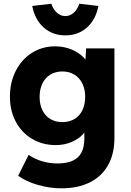

<svg xmlns="http://www.w3.org/2000/svg" viewBox="-20 -794 710 1044"><path d="M79 161.6 135.6 48Q168 70.4 208.3 82.6Q248.6 94.8 292.6 94.8Q342.4 94.8 374.8 80.1Q407.2 65.4 422.9 35.5Q438.6 5.6 438.6 -41V-129.4L464 -124.2Q457.6 -91.8 431.7 -64.3Q405.8 -36.8 366.7 -20.9Q327.6 -5 283.8 -5Q212.2 -5 155.3 -38.4Q98.4 -71.8 66.2 -131.6Q34 -191.4 34 -268.4Q34 -346.6 66 -409.1Q98 -471.6 153.8 -506.8Q209.6 -542 279.6 -542Q327.8 -542 369 -524.9Q410.2 -507.8 436.8 -479.5Q463.4 -451.2 469 -419.6L441.6 -411L448.2 -531H602.2V-44Q602.2 42.6 567.6 104.1Q533 165.6 468.3 197.8Q403.6 230 314.2 230Q248.6 230 184.1 211Q119.6 192 79 161.6ZM443.2 -267.2Q443.2 -308.6 427.7 -340Q412.2 -371.4 384.1 -388.4Q356 -405.4 318.8 -405.4Q282 -405.4 253.9 -388.4Q225.8 -371.4 210.6 -340Q195.4 -308.6 195.4 -267.2Q195.4 -225.8 210.6 -194.6Q225.8 -163.4 253.9 -146.7Q282 -130 318.8 -130Q356.4 -130 384.5 -146.5Q412.6 -163 427.9 -194.4Q443.2 -225.8 443.2 -267.2ZM155.2 -761.6 259.2 -773.6Q269.8 -742 290.1 -724.3Q310.4 -706.6 335.2 -706.6Q360 -706.6 380.3 -724.3Q400.6 -742 411.2 -773.6L515.2 -761.6Q500.6 -686.6 452.4 -644.1Q404.2 -601.6 335.2 -601.6Q266.2 -601.6 218 -644.1Q169.8 -686.6 155.2 -761.6Z"/></svg>

Font: Easer Grotesk Variable
Style: Regular
Weight: 400
Designer: Boardeaser, Bonnie Shaver-Troup, Thomas Jockin
Foundry: Lexend
Version: Version 1.001;Glyphs 3.1.2 (3151)